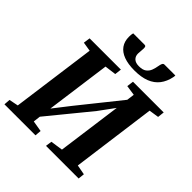

<svg xmlns="http://www.w3.org/2000/svg" viewBox="-255 -1159 1335 1335"><g transform="rotate(45 413.0 -491.0)"><path d="M3 0 6.5 -46.5 74 -60 158.5 -682.5 90.5 -693.5 97.5 -743H405L399 -693.5L314.5 -682.5L241.5 -144.5L212.5 -157L343 -324.5L623 -674L576.5 -563.5L592 -682.5L517.5 -693.5L524 -743H826L820.5 -693.5L748 -682.5L664.5 -60L737.5 -46.5L732.5 0H411.5L418 -46.5L508.5 -60L580.5 -591L608 -582.5L489.5 -420.5L197.5 -63.5L241 -138.5L231.5 -60L312 -46.5L308 0ZM399.5 -982Q408.5 -982 411.2 -975Q414 -968 413.5 -958Q413.5 -947.5 411.8 -932Q410 -916.5 410 -906Q410 -879.5 427 -863.8Q444 -848 477 -848Q513.5 -848 532.5 -862.5Q551.5 -877 559.8 -899.2Q568 -921.5 571.5 -944Q573.5 -958.5 578.5 -970.2Q583.5 -982 594.5 -982H701.5Q701.5 -978 701.2 -973.8Q701 -969.5 700 -965Q689.5 -913 662 -877.2Q634.5 -841.5 588.5 -823.2Q542.5 -805 475.5 -805Q413 -805 370 -821Q327 -837 305 -868Q283 -899 283 -944Q283 -953 283.8 -962.5Q284.5 -972 287.5 -982Z"/></g></svg>

Font: Merriweather 28pt ExtraBold
Style: Italic
Weight: 800
Italic angle: -7.8°
Version: Version 2.101